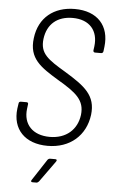

<svg xmlns="http://www.w3.org/2000/svg" viewBox="-60 -748 588 991"><g transform="rotate(5 233.5 -253.0)"><path d="M208 8C324 8 404 -63 418 -171C430 -272 371 -316 266 -380C172 -436 130 -464 139 -540C149 -619 202 -661 280 -661C368 -661 414 -606 404 -525L401 -503C401 -497 404 -493 410 -493H442C448 -493 452 -497 453 -503L456 -527C469 -636 405 -708 287 -708C179 -708 102 -647 89 -540C75 -433 140 -392 232 -336C329 -279 375 -243 366 -166C356 -89 300 -39 215 -39C126 -39 76 -93 86 -173L89 -197C90 -203 87 -207 81 -207H51C45 -207 40 -203 40 -197L36 -170C23 -63 90 8 208 8ZM147 202H167C172 202 176 199 180 195L259 85C264 78 262 73 254 73H227C222 73 217 76 214 80L142 190C137 197 139 202 147 202Z"/></g></svg>

Font: Barlow Semi Condensed Light
Style: Italic
Weight: 300
Width: 4
Italic angle: -7°
Designer: Jeremy Tribby
Foundry: Tribby Type
Version: Version 1.422;hotconv 1.0.109;makeotfexe 2.5.65596